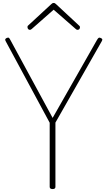

<svg xmlns="http://www.w3.org/2000/svg" viewBox="-20 -1272 731 1306"><path d="M338 14Q318 14 318 -1V-437L18 -993Q14 -1001 16 -1005.5Q18 -1010 26 -1014Q36 -1018 40.5 -1014.5Q45 -1011 50 -1001L338 -470L639 -999Q646 -1011 651 -1014.5Q656 -1018 664 -1014Q674 -1010 675.5 -1005.5Q677 -1001 673 -993L357 -438V-1Q357 14 338 14ZM183 -1069Q176 -1069 171.5 -1074.5Q167 -1080 167 -1087Q167 -1090 167.5 -1093Q168 -1096 172 -1099L329 -1244Q334 -1249 337.5 -1250.5Q341 -1252 345 -1252Q349 -1252 352.5 -1250.5Q356 -1249 361 -1244L519 -1097Q522 -1095 523 -1092Q524 -1089 524 -1086Q524 -1079 519.5 -1074Q515 -1069 508 -1069Q504 -1069 501 -1070.5Q498 -1072 495 -1075L345 -1206L196 -1075Q193 -1072 189.5 -1070.5Q186 -1069 183 -1069Z"/></svg>

Font: Playwrite NG Modern Thin
Style: Regular
Weight: 250
Designer: Veronika Burian, José Scaglione
Foundry: TypeTogether
Version: Version 1.002